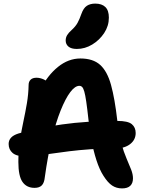

<svg xmlns="http://www.w3.org/2000/svg" viewBox="-20 -1036 807 1067"><path d="M658 11Q627 11 603 -5Q579 -21 555 -59Q533 -93 516 -145.5Q499 -198 488.5 -257Q478 -316 472 -368Q465 -432 459.5 -470Q454 -508 448.5 -527Q443 -546 436.5 -552.5Q430 -559 421 -559Q397 -559 370.5 -524Q344 -489 317 -422Q290 -355 267.5 -261Q245 -167 229 -51Q226 -20 212.5 -6Q199 8 172 8Q128 8 105 -25Q82 -58 82 -136Q82 -199 90.5 -254.5Q99 -310 110 -361Q121 -412 129.5 -462Q138 -512 139 -564Q139 -582 150 -593Q161 -604 183 -604Q203 -604 224.5 -594Q246 -584 263 -558L204 -538Q244 -617 302 -664Q360 -711 427 -711Q497 -711 536.5 -675.5Q576 -640 597 -564Q618 -488 632 -365Q639 -293 653.5 -241.5Q668 -190 683.5 -154.5Q699 -119 709 -93Q719 -67 719 -45Q719 -18 704 -3.5Q689 11 658 11ZM121 -167Q72 -167 50 -186Q28 -205 28 -236Q28 -256 41 -270.5Q54 -285 82 -294Q188 -325 325 -344.5Q462 -364 632 -364Q691 -364 712.5 -346Q734 -328 734 -297Q734 -259 703 -235Q672 -211 620 -211Q545 -211 481.5 -206.5Q418 -202 365.5 -195.5Q313 -189 269 -182.5Q225 -176 188.5 -171.5Q152 -167 121 -167ZM407 -764Q376 -764 360.5 -777Q345 -790 345 -811Q345 -827 353 -840.5Q361 -854 378 -869Q400 -889 411 -909Q422 -929 432 -958Q444 -992 463 -1004Q482 -1016 509 -1016Q546 -1016 565.5 -997Q585 -978 585 -938Q585 -892 559 -852.5Q533 -813 492.5 -788.5Q452 -764 407 -764Z"/></svg>

Font: Shantell Sans Light
Style: Bold
Weight: 700
Version: Version 1.011;[c5ecc13dd]